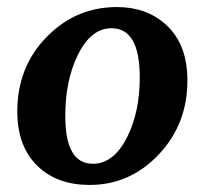

<svg xmlns="http://www.w3.org/2000/svg" viewBox="-20 -513 597 544"><path d="M511 -285Q511 -161 429.5 -75Q348 11 234 11Q143 11 88 -41Q29 -97 29 -197Q29 -325 114 -410Q196 -493 311 -493Q394 -493 448 -445Q511 -390 511 -285ZM376 -294Q376 -433 296 -433Q237 -433 200 -356Q165 -285 165 -184Q165 -49 243 -49Q302 -49 340 -124Q376 -195 376 -294Z"/></svg>

Font: Apparatus SIL
Style: Bold Italic
Weight: 700
Italic angle: -11°
Version: Version 1.0